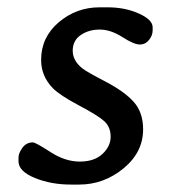

<svg xmlns="http://www.w3.org/2000/svg" viewBox="-20 -494 460 522"><path d="M250.5 -474.1H272.5Q319.8 -474.1 357.4 -457.3Q395 -440.4 395 -419.9V-411.1Q395 -397.9 385.3 -385.5Q375.5 -373 359.9 -373Q344.2 -373 312.5 -393.3Q280.8 -413.6 251 -413.6Q221.2 -413.6 199.5 -398.7Q177.7 -383.8 177.7 -356.2Q177.7 -328.6 204.6 -307.6Q214.8 -299.3 267.1 -272Q319.3 -244.6 344.2 -216.3Q369.1 -188 369.1 -142.1Q369.1 -80.1 315.7 -36.1Q262.2 7.8 195.3 7.8H172.4Q118.7 7.8 74.5 -10.3Q30.3 -28.3 30.3 -55.7V-65.4Q30.3 -77.6 41 -92.3Q51.8 -106.9 69.3 -106.9Q76.7 -106.9 116.9 -80.8Q157.2 -54.7 196.8 -54.7Q236.3 -54.7 258.5 -75.4Q280.8 -96.2 280.8 -122.3Q280.8 -148.4 263.9 -164.1Q247.1 -179.7 194.8 -207.3Q142.6 -234.9 123.5 -254.4Q91.8 -287.1 91.8 -331.1Q91.8 -392.6 139.6 -433.3Q187.5 -474.1 250.5 -474.1Z"/></svg>

Font: Averia Libre
Style: Italic
Weight: 400
Italic angle: -7.90001°
Version: Version 1.002